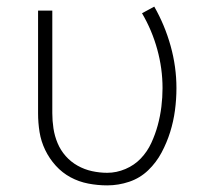

<svg xmlns="http://www.w3.org/2000/svg" viewBox="-20 -552 640 580"><path d="M304 8Q275 8 246.5 2.5Q218 -3 193 -16.5Q168 -30 148.5 -51.5Q129 -73 116.5 -99Q104 -125 99.5 -153Q95 -181 95 -210V-520H138V-210Q138 -187 141.5 -164Q145 -141 154 -119.5Q163 -98 178.5 -80.5Q194 -63 214.5 -51.5Q235 -40 258 -35Q281 -30 304 -30Q332 -30 359 -41.5Q386 -53 405.5 -73.5Q425 -94 437 -120Q449 -146 456.5 -173.5Q464 -201 467.5 -229.5Q471 -258 471 -286Q471 -345 455 -403Q439 -461 409 -512L446 -532Q478 -476 495.5 -413Q513 -350 513 -286Q513 -252 508.5 -218.5Q504 -185 494 -153Q484 -121 468 -91Q452 -61 427.5 -37.5Q403 -14 370.5 -3Q338 8 304 8Z"/></svg>

Font: Iosevka Aile Extralight
Style: Regular
Weight: 200
Designer: Belleve Invis
Foundry: Belleve Invis
Version: Version 31.1.0; ttfautohint (v1.8.4)